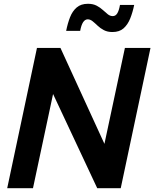

<svg xmlns="http://www.w3.org/2000/svg" viewBox="-20 -993 814 1013"><path d="M573 -824Q547 -824 528 -834Q509 -844 495 -857.5Q481 -871 468.5 -881Q456 -891 443 -891Q414 -891 403 -830H329Q337 -870 349.5 -902Q362 -934 384.5 -953.5Q407 -973 444 -973Q471 -973 490 -963Q509 -953 523 -940Q537 -927 549 -917.5Q561 -908 575 -908Q590 -908 599 -923Q608 -938 613 -967H688Q680 -928 667 -895.5Q654 -863 632 -843.5Q610 -824 573 -824ZM18 0 175 -740H299L531 -234L639 -740H774L617 0H493L260 -497L154 0Z"/></svg>

Font: Be Vietnam Pro SemiBold
Style: Italic
Weight: 600
Italic angle: -12°
Designer: Lam Bao, Tony Le, Vietanh Nguyen
Foundry: Yellow Type Foundry
Version: Version 1.002; ttfautohint (v1.8.3)